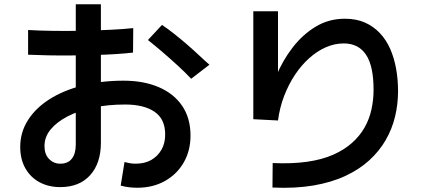

<svg xmlns="http://www.w3.org/2000/svg" viewBox="-20 -827 2040 902"><path d="M625 55Q608 55 588.5 53Q569 51 547 45L565 -66Q579 -62 592 -60Q605 -58 617 -58Q660 -58 690.5 -75.5Q721 -93 738.5 -123.5Q756 -154 756 -195Q756 -268 706 -302Q656 -336 568 -336Q487 -336 418 -321.5Q349 -307 298 -280.5Q247 -254 218 -219Q189 -184 189 -141Q189 -102 210.5 -80Q232 -58 263 -58Q299 -58 317.5 -81.5Q336 -105 336 -148V-807H454V-157Q454 -60 403.5 -4Q353 52 263 52Q208 52 165.5 29Q123 6 99 -36.5Q75 -79 75 -137Q75 -205 111 -262Q147 -319 212 -360.5Q277 -402 366 -425Q455 -448 560 -448Q655 -448 726 -417.5Q797 -387 836 -329.5Q875 -272 875 -190Q875 -119 843 -63.5Q811 -8 754.5 23.5Q698 55 625 55ZM112 -570V-686Q163 -683 229.5 -682Q296 -681 365 -682.5Q434 -684 497 -687Q560 -690 606 -695L605 -580Q572 -576 525.5 -573Q479 -570 425 -568.5Q371 -567 315 -566.5Q259 -566 207 -567Q155 -568 112 -570ZM878 -457Q852 -485 815.5 -518.5Q779 -552 741 -584.5Q703 -617 675 -639L741 -710Q768 -692 799 -667.5Q830 -643 860.5 -616.5Q891 -590 917.5 -565Q944 -540 964 -523Z M1260 54 1261 -61Q1352 -57 1422.5 -67Q1493 -77 1545 -100Q1597 -123 1633.5 -155.5Q1670 -188 1692.5 -227.5Q1715 -267 1725 -312.5Q1735 -358 1735 -405Q1735 -517 1699.5 -570Q1664 -623 1595 -623Q1552 -623 1511 -605Q1470 -587 1433 -554Q1396 -521 1366 -476Q1336 -431 1315 -376.5Q1294 -322 1286 -261L1170 -267V-774H1286V-311H1230Q1245 -390 1276 -466Q1307 -542 1354.5 -603.5Q1402 -665 1463.5 -702Q1525 -739 1600 -739Q1654 -739 1694.5 -721Q1735 -703 1765 -671Q1795 -639 1813.5 -596.5Q1832 -554 1841 -503.5Q1850 -453 1850 -399Q1850 -338 1836 -279.5Q1822 -221 1792 -169Q1762 -117 1715 -74Q1668 -31 1602.5 -0.5Q1537 30 1452 44.5Q1367 59 1260 54Z"/></svg>

Font: Murecho Thin Medium
Style: Regular
Weight: 500
Version: Version 1.010